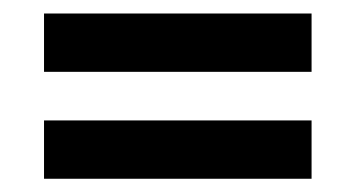

<svg xmlns="http://www.w3.org/2000/svg" viewBox="-20 -516 537 290"><path d="M46.5 -407.5V-495.6H450.6V-407.5ZM46.5 -246V-334.1H450.6V-246Z"/></svg>

Font: Big Shoulders Stencil Text Thin
Style: Regular
Weight: 100
Designer: Patric King
Foundry: XO Type Co
Version: Version 2.001